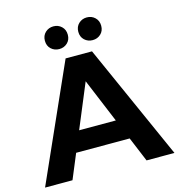

<svg xmlns="http://www.w3.org/2000/svg" viewBox="-127 -1013 1054 1125"><g transform="rotate(-15 399.5 -450.0)"><path d="M7.2 0 319.3 -700H479.5L792.1 0H622.9L366.1 -617.6H430.4L173.6 0ZM163.9 -149.8 206.4 -272.7H567L610.1 -149.8ZM501 -762.3Q472.1 -762.3 451.8 -781.1Q431.5 -800 431.5 -831Q431.5 -861.9 451.8 -881Q472.1 -900.1 501 -900.1Q530 -900.1 550.2 -881Q570.5 -861.9 570.5 -831Q570.5 -800 550.2 -781.1Q530 -762.3 501 -762.3ZM298.3 -762.3Q269.4 -762.3 249.1 -781.1Q228.8 -800 228.8 -831Q228.8 -861.9 249.1 -881Q269.4 -900.1 298.3 -900.1Q327.3 -900.1 347.5 -881Q367.8 -861.9 367.8 -831Q367.8 -800 347.5 -781.1Q327.3 -762.3 298.3 -762.3Z"/></g></svg>

Font: Montserrat Thin
Style: Regular
Weight: 100
Designer: Julieta Ulanovsky
Foundry: Julieta Ulanovsky
Version: Version 9.000